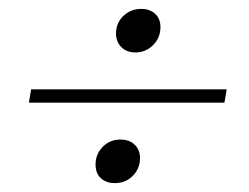

<svg xmlns="http://www.w3.org/2000/svg" viewBox="-20 -518 560 432"><path d="M241 -443Q241 -466 257.5 -482Q274 -498 298 -498Q317 -498 329 -487Q341 -476 341 -457Q341 -433 324.5 -416.5Q308 -400 284 -400Q265 -400 253 -412Q241 -424 241 -443ZM50 -317H490L485 -287H45ZM195 -148Q195 -171 211 -187.5Q227 -204 251 -204Q271 -204 283 -192.5Q295 -181 295 -162Q295 -139 279 -122.5Q263 -106 238 -106Q219 -106 207 -117Q195 -128 195 -148Z"/></svg>

Font: Thasadith
Style: Italic
Weight: 400
Italic angle: -9°
Designer: Cadson Demak Co.,Ltd.
Foundry: Cadson Demak Co.,Ltd.
Version: Version 1.000; ttfautohint (v1.6)